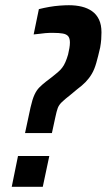

<svg xmlns="http://www.w3.org/2000/svg" viewBox="-20 -716 409 736"><path d="M76 -206 97 -304Q104 -335 112 -352.5Q120 -370 131 -381Q142 -392 156 -403L177 -419Q191 -430 201 -438.5Q211 -447 218 -456Q225 -465 230.5 -477.5Q236 -490 241 -507Q244 -520 246 -531.5Q248 -543 248 -553Q248 -569 241.5 -577Q235 -585 220.5 -587.5Q206 -590 185 -590Q179 -590 171 -590Q163 -590 153.5 -589Q144 -588 132.5 -586.5Q121 -585 109 -584L129 -681Q149 -686 169 -689.5Q189 -693 209 -694.5Q229 -696 244 -696Q271 -696 293.5 -690.5Q316 -685 333 -673Q350 -661 359.5 -641Q369 -621 369 -592Q369 -579 368 -565Q367 -551 364 -534Q356 -499 349 -474.5Q342 -450 332 -433Q322 -416 308.5 -402Q295 -388 276 -374L252 -354Q229 -336 217.5 -325Q206 -314 201.5 -302Q197 -290 192 -266L179 -206ZM25 0 49 -118H169L144 0Z"/></svg>

Font: Saira ExtraCondensed
Style: Bold Italic
Weight: 700
Width: 2
Italic angle: -12°
Designer: Hector Gatti with collaboration of the Omnibus-Type team
Foundry: Omnibus-Type
Version: Version 1.101